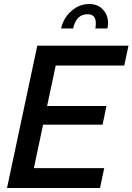

<svg xmlns="http://www.w3.org/2000/svg" viewBox="-20 -938 661 958"><path d="M166 -710H621L600 -611H258L215 -409H511L492 -316H195L149 -99H500L479 0H15ZM285 -796Q296 -848 336 -883Q376 -918 425 -918Q468 -918 493.5 -890.5Q519 -863 519 -823Q519 -811 516 -796H456Q457 -803 457.5 -809.5Q458 -816 458 -823Q458 -867 417 -867Q387 -867 369.5 -848Q352 -829 345 -796Z"/></svg>

Font: Raleway SemiBold
Style: Italic
Weight: 600
Italic angle: -12°
Designer: Matt McInerney, Pablo Impallari, Rodrigo Fuenzalida
Foundry: Matt McInerney, Pablo Impallari, Rodrigo Fuenzalida
Version: Version 4.026